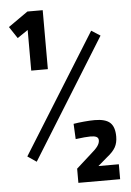

<svg xmlns="http://www.w3.org/2000/svg" viewBox="-61 -835 689 1012"><g transform="rotate(-5 283.5 -328.5)"><path d="M116 -693 60 -655 19 -717 123 -790H204V-478H116ZM56 -29 449 -660 496 -630 103 3ZM312 58 391 -13Q417 -35 428 -50.5Q439 -66 439 -81Q439 -94 428.5 -99.5Q418 -105 397 -105Q372 -105 318 -98L314 -179Q337 -183 369.5 -186Q402 -189 426 -189Q483 -189 507.5 -166.5Q532 -144 532 -93Q532 -60 519 -36.5Q506 -13 474 12L425 54H533V133H312Z"/></g></svg>

Font: Cairo SemiBold
Style: Regular
Weight: 600
Designer: Mohamed Gaber, Accademia di Belle Arti di Urbino and others
Foundry: Kief Type Foundry, Accademia di Belle Arti di Urbino and others
Version: Version 3.011